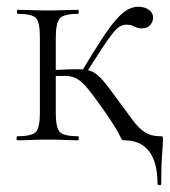

<svg xmlns="http://www.w3.org/2000/svg" viewBox="-20 -415 502 568"><path d="M98 -81V-305Q98 -349 86.5 -361.5Q75 -374 33 -374Q30 -374 30 -380Q30 -386 33 -386Q51 -386 74.5 -385Q98 -384 123 -384Q146 -384 169.5 -385Q193 -386 211 -386Q213 -386 213 -380Q213 -374 211 -374Q168 -374 156.5 -360Q145 -346 145 -303V-81Q145 -38 156.5 -25Q168 -12 211 -12Q213 -12 213 -6Q213 0 211 0Q192 0 169 -1Q146 -2 123 -2Q98 -2 74.5 -1Q51 0 32 0Q29 0 29 -6Q29 -12 32 -12Q75 -12 86.5 -25Q98 -38 98 -81ZM453 -12Q460 -12 461 -10.5Q462 -9 462 0Q462 9 461 21Q460 33 458.5 57Q457 81 457 129Q457 133 451.5 133Q446 133 446 129Q446 65 421 32.5Q396 0 347 0Q343 0 341 -2Q339 -4 335 -12.5Q331 -21 319 -41Q307 -61 282 -96Q256 -133 239.5 -153Q223 -173 208.5 -181.5Q194 -190 174 -190.5Q154 -191 120 -189L119 -207Q163 -209 190.5 -210Q218 -211 234.5 -208.5Q251 -206 264 -196.5Q277 -187 292 -168Q307 -149 331 -116Q355 -84 372 -60.5Q389 -37 407.5 -24.5Q426 -12 453 -12ZM233 -196 222 -204Q256 -261 280.5 -298.5Q305 -336 323.5 -357Q342 -378 357.5 -386.5Q373 -395 389 -395Q408 -395 420.5 -386Q433 -377 433 -363Q433 -351 424.5 -341Q416 -331 399 -331Q390 -331 383.5 -334Q377 -337 371 -339.5Q365 -342 354 -342Q345 -342 336 -337.5Q327 -333 315 -318.5Q303 -304 283.5 -274.5Q264 -245 233 -196Z"/></svg>

Font: Cormorant Garamond Light
Style: Regular
Weight: 300
Designer: Christian Thalmann (Catharsis Fonts)
Foundry: Catharsis Fonts
Version: Version 4.001